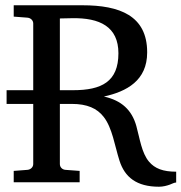

<svg xmlns="http://www.w3.org/2000/svg" viewBox="-20 -691 688 728"><path d="M257 -349H207V-621L253 -622C358 -624 429 -590 429 -489C429 -381 365 -349 257 -349ZM538 -493C538 -632 433 -671 293 -671H32V-628L84 -624C96 -623 106 -614 106 -602V-349H5V-297H106V-69C106 -57 96 -48 84 -47L32 -43V0H282V-43L228 -47C216 -48 207 -57 207 -69V-297H252C311 -297 348 -280 373 -248C406 -206 415 -138 433 -82C453 -19 498 17 583 17C598 17 613 13 624 9C632 6 641 1 648 1V-40C598 -40 567 -52 545 -78C517 -111 510 -166 497 -213C480 -274 441 -310 374 -325C461 -344 538 -386 538 -492Z"/></svg>

Font: Veleka
Style: Regular
Weight: 400
Designer: Stefan Peev, Context Ltd, 2016; SIL International, 1997-2014.
Foundry: Stefan Peev, Context Ltd, 2016
Version: Version 1.000